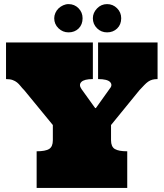

<svg xmlns="http://www.w3.org/2000/svg" viewBox="-20 -929 809 949"><path d="M100.1 -482.9Q88.9 -494.1 81.1 -504.2Q73.2 -514.2 64.2 -521.5Q55.2 -528.8 42.5 -533.4Q29.8 -538.1 9.8 -538.1V-719.2H439V-538.1Q396 -538.1 382.1 -523.9Q368.2 -509.8 382.8 -488.8L450.2 -395H454.1L521 -488.8Q538.1 -507.8 524.7 -522.9Q511.2 -538.1 464.8 -538.1V-719.2H758.8V-538.1Q744.1 -538.1 733.2 -535.2Q722.2 -532.2 712.6 -525.6Q703.1 -519 693.1 -508.5Q683.1 -498 668.9 -482.9L528.8 -311V-235.8Q528.8 -204.1 547.4 -192.6Q565.9 -181.2 608.9 -181.2V0H161.1V-181.2Q204.1 -181.2 222.7 -192.6Q241.2 -204.1 241.2 -235.8V-311ZM248 -838.9Q248 -852.1 253.7 -865Q259.3 -877.9 269.3 -887.5Q279.3 -897 292.2 -902.8Q305.2 -908.7 318.8 -908.7Q348.1 -908.7 368.2 -888.2Q388.2 -867.7 388.2 -838.9Q388.2 -807.6 368.7 -788.3Q349.1 -769 318.8 -769Q290 -769 269 -789.3Q248 -809.6 248 -838.9ZM439 -838.9Q439 -865.7 459.5 -887.2Q480 -908.7 509.3 -908.7Q538.1 -908.7 558.6 -888.2Q579.1 -867.7 579.1 -838.9Q579.1 -807.6 559.1 -788.3Q539.1 -769 509.3 -769Q480 -769 459.5 -789.3Q439 -809.6 439 -838.9Z"/></svg>

Font: Ultra
Style: Regular
Weight: 400
Designer: Astigmatic (AOETI)
Foundry: Astigmatic (AOETI)
Version: Version 1.001